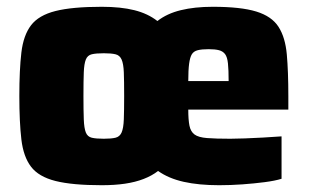

<svg xmlns="http://www.w3.org/2000/svg" viewBox="-20 -538 911 566"><path d="M280 8Q193 8 143.5 -4.5Q94 -17 71.5 -46.5Q49 -76 43 -127Q37 -178 37 -255Q37 -332 43 -383Q49 -434 71.5 -463.5Q94 -493 143.5 -505.5Q193 -518 280 -518Q336 -518 376 -508Q416 -498 444 -476Q472 -498 513 -508Q554 -518 607 -518Q690 -518 735.5 -504Q781 -490 801 -459Q821 -428 825.5 -377.5Q830 -327 830 -254V-215H535Q535 -185 538.5 -167.5Q542 -150 553.5 -141.5Q565 -133 590.5 -131Q616 -129 659 -129Q677 -129 702 -130Q727 -131 755.5 -132.5Q784 -134 810 -136V-11Q791 -5 760 -1Q729 3 694.5 5.5Q660 8 626 8Q566 8 521.5 -2Q477 -12 446 -34Q428 -20 403.5 -10.5Q379 -1 348.5 3.5Q318 8 280 8ZM286 -129Q308 -129 320.5 -132Q333 -135 338.5 -147.5Q344 -160 345 -186Q346 -212 346 -255Q346 -300 345 -325Q344 -350 338.5 -362.5Q333 -375 320.5 -378Q308 -381 286 -381Q263 -381 250.5 -378Q238 -375 233 -362.5Q228 -350 227 -325Q226 -300 226 -255Q226 -212 227 -186Q228 -160 233 -147.5Q238 -135 250.5 -132Q263 -129 286 -129ZM654 -277V-299Q654 -332 652 -351Q650 -370 643.5 -378.5Q637 -387 625.5 -390Q614 -393 595 -393Q575 -393 563 -390Q551 -387 545.5 -378Q540 -369 537.5 -350Q535 -331 535 -299H676Z"/></svg>

Font: Saira Thin ExtraBold
Style: Regular
Weight: 800
Version: Version 1.101